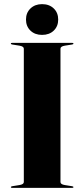

<svg xmlns="http://www.w3.org/2000/svg" viewBox="-20 -907 407 927"><path d="M272 -28Q272 -17 293 -13.5L327.5 -8Q334.5 -7 334.5 -3.5Q334.5 0 329 0H38Q32.5 0 32.5 -3.5Q32.5 -7 39.5 -8L74 -13.5Q95 -17 95 -28V-672Q95 -683 74 -686.5L39.5 -692Q32.5 -693 32.5 -696.5Q32.5 -700 38 -700H329Q334.5 -700 334.5 -696.5Q334.5 -693 327.5 -692L293 -686.5Q272 -683 272 -672ZM183 -738.5Q148.5 -738.5 127 -759.2Q105.5 -780 105.5 -812.5Q105.5 -845.5 127.2 -866.2Q149 -887 183 -887Q218 -887 239.5 -866.2Q261 -845.5 261 -812.5Q261 -780 239.5 -759.2Q218 -738.5 183 -738.5Z"/></svg>

Font: Fraunces 144pt
Style: Bold
Weight: 700
Version: Version 1.000;[b76b70a41]